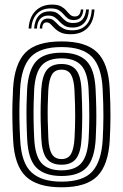

<svg xmlns="http://www.w3.org/2000/svg" viewBox="-20 -786 522 816"><path d="M241.5 10Q137.8 10 89.5 -36.5Q41.2 -83 35.8 -190.8Q33.5 -235 32.8 -271.6Q32 -308.2 32.8 -341.9Q33.5 -375.5 35.5 -410Q41.5 -514 87.6 -562Q133.8 -610 241.5 -610Q346 -610 393.4 -563.1Q440.8 -516.2 446.2 -410Q449.8 -342 449.5 -291.4Q449.2 -240.8 446.5 -191Q440.5 -84.5 393.5 -37.2Q346.5 10 241.5 10ZM241.5 -14Q333.2 -14 372.2 -57.1Q411.2 -100.2 416.5 -192.8Q419.2 -242 419.5 -290.4Q419.8 -338.8 416.2 -408.8Q411.5 -502.5 371.1 -544.2Q330.8 -586 241.5 -586Q150.5 -586 110.6 -543.8Q70.8 -501.5 65.5 -408.2Q63.8 -377.8 62.9 -346Q62 -314.2 62.6 -276.8Q63.2 -239.2 65.8 -191.2Q70.8 -93.5 113.5 -53.8Q156.2 -14 241.5 -14ZM241.5 -38Q171.5 -38 135.6 -72.5Q99.8 -107 95.5 -194.2Q93.5 -234.2 92.9 -271.4Q92.2 -308.5 92.9 -342.1Q93.5 -375.8 95.2 -405.2Q100 -487 132.8 -524.5Q165.5 -562 241.5 -562Q312.8 -562 347.4 -527Q382 -492 386.2 -408.2Q388.5 -363.8 389.1 -327Q389.8 -290.2 389.1 -258.2Q388.5 -226.2 386.8 -195.8Q382 -111 348.5 -74.5Q315 -38 241.5 -38ZM241.5 -62Q299.2 -62 326 -93.2Q352.8 -124.5 356.8 -196.8Q359.2 -238 359.5 -289.4Q359.8 -340.8 356.5 -405Q353 -477.2 325.6 -507.6Q298.2 -538 241.5 -538Q183.2 -538 156.4 -507Q129.5 -476 125.2 -404.2Q123.8 -377.8 123 -346Q122.2 -314.2 122.8 -276.8Q123.2 -239.2 125.5 -195.5Q129.2 -122.5 157 -92.2Q184.8 -62 241.5 -62ZM241.5 -86Q199.2 -86 178.9 -111.5Q158.5 -137 155.5 -197Q153.5 -236.2 152.9 -270.5Q152.2 -304.8 152.9 -337.1Q153.5 -369.5 155.2 -403Q158.8 -462.5 178.6 -488.2Q198.5 -514 241.5 -514Q282.2 -514 302.9 -489.4Q323.5 -464.8 326.5 -404Q329.5 -343.8 329.5 -293.6Q329.5 -243.5 326.8 -198Q323.5 -138 303.6 -112Q283.8 -86 241.5 -86ZM241.5 -110Q269.8 -110 282 -131.9Q294.2 -153.8 296.8 -199.5Q299.2 -242 299.5 -289.8Q299.8 -337.5 296.5 -402.5Q294.5 -446.5 282.2 -468.2Q270 -490 241.5 -490Q212.8 -490 200.4 -468.5Q188 -447 185.2 -401.5Q183.5 -369.5 182.9 -338.9Q182.2 -308.2 182.9 -274.2Q183.5 -240.2 185.5 -198Q187.8 -151.2 200.9 -130.6Q214 -110 241.5 -110ZM101.5 -664.8Q104.5 -713.2 131.4 -739.9Q158.2 -766.5 201.8 -766.5Q225.8 -766.5 239.5 -758.9Q253.2 -751.2 261.6 -741.2Q270 -731.2 278 -723.6Q286 -716 298.5 -716Q309.8 -716 315.9 -723.1Q322 -730.2 323.8 -745.8H334.2Q332.8 -724.2 323.1 -712.5Q313.5 -700.8 294 -700.8Q277 -700.8 267.5 -708.2Q258 -715.8 250 -725.5Q242 -735.2 229.8 -742.8Q217.5 -750.2 195 -750.2Q157.5 -750.2 136.4 -726.8Q115.2 -703.2 113.2 -664.8ZM125 -664.8Q127.5 -700 144.6 -718.9Q161.8 -737.8 191.2 -737.8Q211.5 -737.8 222.8 -730.2Q234 -722.8 242.2 -713Q250.5 -703.2 261.4 -695.8Q272.2 -688.2 291.8 -688.2Q317 -688.2 330.2 -703.1Q343.5 -718 346 -745.8H358Q356.2 -708.8 338.2 -688.9Q320.2 -669 288.5 -669Q267 -669 254.4 -676.6Q241.8 -684.2 232.8 -694.4Q223.8 -704.5 213.2 -712.1Q202.8 -719.8 185 -719.8Q163 -719.8 150.6 -705.5Q138.2 -691.2 137 -664.8ZM148.8 -664.8Q150.2 -685.5 158.6 -696.4Q167 -707.2 183 -707.2Q197.8 -707.2 207.1 -699.8Q216.5 -692.2 225.9 -682.2Q235.2 -672.2 249.4 -664.8Q263.5 -657.2 287.2 -657.2Q325.2 -657.2 346.6 -680.1Q368 -703 369.8 -745.8H381.5Q379 -695 352.8 -667.8Q326.5 -640.5 280.2 -640.5Q253.5 -640.5 237.6 -648.1Q221.8 -655.8 212.1 -665.8Q202.5 -675.8 195 -683.4Q187.5 -691 177.5 -691Q169 -691 164.2 -684.2Q159.5 -677.5 159.5 -664.8Z"/></svg>

Font: Big Shoulders Inline Display Thin Black
Style: Regular
Weight: 900
Version: Version 2.002